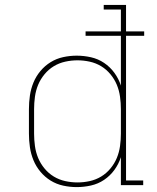

<svg xmlns="http://www.w3.org/2000/svg" viewBox="-20 -755 640 783"><path d="M293 8Q265 8 237.5 2Q210 -4 186.5 -18.5Q163 -33 145 -54.5Q127 -76 116.5 -101.5Q106 -127 102 -154.5Q98 -182 98 -210V-310Q98 -338 102 -365.5Q106 -393 116.5 -418.5Q127 -444 145 -465.5Q163 -487 186.5 -501.5Q210 -516 237.5 -522Q265 -528 293 -528Q322 -528 351 -521.5Q380 -515 404.5 -498.5Q429 -482 446.5 -458Q464 -434 473 -406V-609H329V-627H473V-716H403V-735H494V-627H568V-609H494V-19H564V0H473V-114Q464 -86 446.5 -62Q429 -38 404.5 -21.5Q380 -5 351 1.5Q322 8 293 8ZM296 -11Q321 -11 346 -16.5Q371 -22 392.5 -35Q414 -48 430.5 -68Q447 -88 456.5 -111Q466 -134 469.5 -159.5Q473 -185 473 -210V-310Q473 -335 469.5 -360.5Q466 -386 456.5 -409Q447 -432 430.5 -452Q414 -472 392.5 -485Q371 -498 346 -503.5Q321 -509 296 -509Q271 -509 246 -503.5Q221 -498 199.5 -485Q178 -472 161.5 -452Q145 -432 135.5 -409Q126 -386 122.5 -360.5Q119 -335 119 -310V-210Q119 -185 122.5 -159.5Q126 -134 135.5 -111Q145 -88 161.5 -68Q178 -48 199.5 -35Q221 -22 246 -16.5Q271 -11 296 -11Z"/></svg>

Font: Iosevka HT Thin Extended
Style: Regular
Weight: 100
Width: 7
Monospace: yes
Designer: Belleve Invis
Foundry: Belleve Invis
Version: Version 32.3.0; ttfautohint (v1.8.4)